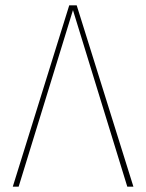

<svg xmlns="http://www.w3.org/2000/svg" viewBox="-20 -701 549 721"><path d="M268 -681 481 0H458L254 -663L50 0H28L240 -681Z"/></svg>

Font: Fira Sans Condensed Thin
Style: Regular
Weight: 250
Width: 3
Designer: Carrois Corporate & Edenspiekermann AG
Foundry: Carrois Corporate GbR & Edenspiekermann AG
Version: Version 4.203